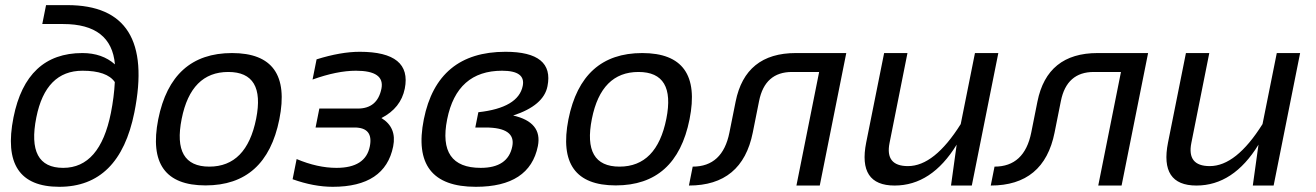

<svg xmlns="http://www.w3.org/2000/svg" viewBox="-20 -718 5091 743"><path d="M409.2 -281.2Q421.4 -342.8 424.3 -400.4Q394 -444.3 299.3 -444.3Q156.7 -444.3 120.6 -263.7Q81.5 -68.4 224.6 -68.4Q366.7 -68.4 409.2 -281.2ZM500 -283.2Q442.4 4.9 209.5 4.9Q-21.5 4.9 32.2 -263.7Q82 -512.7 298.8 -512.7Q375.5 -512.7 424.8 -468.8Q411.1 -625 224.6 -625H143.6L158.2 -698.2H240.2Q583 -698.2 500 -283.2Z M790 -73.2Q934.1 -73.2 971.2 -258.3Q1007.3 -439.5 863.3 -439.5Q719.2 -439.5 683.1 -258.3Q646 -73.2 790 -73.2ZM592.3 -256.3Q643.6 -512.7 877.9 -512.7Q1112.3 -512.7 1061 -256.3Q1009.8 -0.5 775.4 -0.5Q542 -0.5 592.3 -256.3Z M1205.1 -488.3Q1298.8 -517.6 1372.1 -517.6Q1574.7 -517.6 1546.4 -375Q1531.2 -299.8 1456.1 -261.2Q1516.1 -224.6 1501.5 -151.4Q1470.2 4.9 1267.6 4.9Q1194.3 4.9 1112.3 -24.4L1127.9 -102.5Q1209 -68.4 1282.2 -68.4Q1394.5 -68.4 1411.1 -151.4Q1425.8 -224.6 1351.6 -224.6H1201.2L1215.8 -297.9H1364.7Q1440.4 -297.9 1456.1 -375Q1469.7 -444.3 1357.4 -444.3Q1284.2 -444.3 1189.5 -410.2Z M1840.3 -68.4Q1945.8 -68.4 1962.4 -151.4Q1977.1 -224.6 1858.4 -224.6H1819.3L1831.1 -283.7Q1985.8 -300.8 2002.9 -385.7Q2014.6 -444.3 1922.9 -444.3Q1748 -444.3 1710.4 -256.3Q1672.9 -68.4 1840.3 -68.4ZM1620.1 -256.3Q1672.4 -517.6 1936 -517.6Q2125.5 -517.6 2098.6 -384.3Q2084 -309.6 1965.8 -271Q2079.6 -245.1 2061.5 -152.8Q2029.8 4.9 1821.3 4.9Q1567.9 4.9 1620.1 -256.3Z M2377.4 -73.2Q2521.5 -73.2 2558.6 -258.3Q2594.7 -439.5 2450.7 -439.5Q2306.6 -439.5 2270.5 -258.3Q2233.4 -73.2 2377.4 -73.2ZM2179.7 -256.3Q2231 -512.7 2465.3 -512.7Q2699.7 -512.7 2648.4 -256.3Q2597.2 -0.5 2362.8 -0.5Q2129.4 -0.5 2179.7 -256.3Z M2660.6 -73.2Q2776.4 -73.2 2802.7 -205.1L2826.7 -324.7Q2864.3 -512.7 3059.6 -512.7H3254.9L3152.3 0H3062L3149.9 -439.5H3044.9Q2939.9 -439.5 2917.5 -327.1L2893.1 -205.1Q2852.1 0 2646 0Z M3843.3 -512.7 3740.7 0H3660.2L3682.1 -158.2Q3585 0 3441.9 0Q3298.8 0 3332 -166.5L3401.4 -512.7H3491.7L3422.4 -165Q3404.3 -75.2 3493.7 -75.2Q3595.7 -75.2 3697.8 -237.8L3752.9 -512.7Z M3828.6 -73.2Q3944.3 -73.2 3970.7 -205.1L3994.6 -324.7Q4032.2 -512.7 4227.5 -512.7H4422.9L4320.3 0H4230L4317.9 -439.5H4212.9Q4107.9 -439.5 4085.4 -327.1L4061 -205.1Q4020 0 3814 0Z M5011.2 -512.7 4908.7 0H4828.1L4850.1 -158.2Q4752.9 0 4609.9 0Q4466.8 0 4500 -166.5L4569.3 -512.7H4659.7L4590.3 -165Q4572.3 -75.2 4661.6 -75.2Q4763.7 -75.2 4865.7 -237.8L4920.9 -512.7Z"/></svg>

Font: Sansation
Style: Italic
Weight: 400
Designer: Bernd Montag
Version: Version 1.301